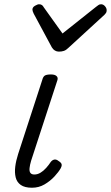

<svg xmlns="http://www.w3.org/2000/svg" viewBox="-20 -864 520 900"><path d="M130 16Q96 16 77.5 3Q59 -10 53.5 -32.5Q48 -55 51.5 -83Q55 -111 65 -142L178 -489Q182 -505 190.5 -510Q199 -515 219 -515Q237 -515 245 -507.5Q253 -500 249 -488L126 -111Q120 -91 118.5 -76Q117 -61 122.5 -53.5Q128 -46 141 -46Q156 -46 170 -54.5Q184 -63 196.5 -77Q209 -91 218 -105Q225 -114 234.5 -116Q244 -118 255 -109Q268 -101 269 -93Q270 -85 265 -76Q255 -58 235 -36.5Q215 -15 188.5 0.5Q162 16 130 16ZM454 -844Q464 -844 472 -835Q480 -826 480 -816Q480 -808 477 -803.5Q474 -799 470 -795L301 -640Q290 -629 279.5 -625.5Q269 -622 256 -622Q246 -622 237.5 -627Q229 -632 223 -642L138 -800Q135 -806 133.5 -811Q132 -816 132 -819Q132 -830 144 -837Q156 -844 163 -844Q172 -844 177 -840Q182 -836 185 -830L273 -707L429 -831Q436 -836 441 -840Q446 -844 454 -844Z"/></svg>

Font: Playwrite CU Light
Style: Regular
Weight: 300
Designer: Veronika Burian, José Scaglione
Foundry: TypeTogether
Version: Version 1.002